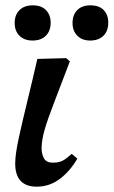

<svg xmlns="http://www.w3.org/2000/svg" viewBox="-20 -691 426 720"><path d="M118 9Q37 9 37 -78Q37 -112 50.5 -174Q64 -236 83 -313.5Q102 -391 120 -470L228 -473L242 -461Q207 -368 183 -306.5Q159 -245 147.5 -205Q136 -165 136 -135Q136 -113 145 -97Q154 -81 178 -81Q206 -81 222 -92.5Q238 -104 249 -114L270 -96Q242 -48 203.5 -19.5Q165 9 118 9ZM318 -539Q288 -539 270 -557Q252 -575 252 -605Q252 -635 269.5 -653Q287 -671 319 -671Q352 -671 369 -653Q386 -635 386 -606Q386 -575 368 -557Q350 -539 318 -539ZM102 -539Q71 -539 53 -557Q35 -575 35 -605Q35 -635 53 -653Q71 -671 103 -671Q135 -671 152.5 -653Q170 -635 170 -606Q170 -575 152 -557Q134 -539 102 -539Z"/></svg>

Font: STIX Two Text SemiBold
Style: Italic
Weight: 600
Italic angle: -12°
Designer: Ross Mills, John Hudson & Paul Hanslow, Tiro Typeworks Ltd; with prior portions MicroPress Inc. and Coen Hoffman, Elsevi
Foundry: Tiro Typeworks Ltd
Version: Version 2.13 b171